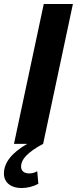

<svg xmlns="http://www.w3.org/2000/svg" viewBox="-64 -720 385 961"><path d="M43.7 221.2Q3.7 221.2 -20.3 201.6Q-44.3 182 -44.3 148.2Q-44.3 67.2 72.4 0H6L155 -700H300.9L151.9 0Q96.4 29.7 68.9 57.5Q41.5 85.3 41.5 114.2Q41.5 130.1 52.5 139.1Q63.4 148 82.4 148Q104.1 148 122.3 137L128 199.9Q109.7 209.9 87.5 215.6Q65.3 221.2 43.7 221.2Z"/></svg>

Font: Red Hat Display VF
Style: Italic
Weight: 300
Italic angle: -12°
Designer: Pentagram, MCKL
Foundry: Pentagram, MCKL
Version: Version 1.010